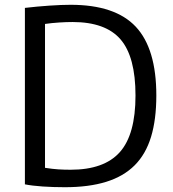

<svg xmlns="http://www.w3.org/2000/svg" viewBox="-20 -769 721 802"><path d="M251 13Q202 13 158 10Q114 7 84 1V-736Q135 -742 186.5 -745.5Q238 -749 275 -749Q461 -749 547 -657.5Q633 -566 633 -370Q633 -270 611 -197.5Q589 -125 542.5 -78.5Q496 -32 423.5 -9.5Q351 13 251 13ZM275 -60Q415 -60 480.5 -133.5Q546 -207 546 -370Q546 -532 483.5 -604.5Q421 -677 283 -677Q257 -677 226.5 -675Q196 -673 168 -669V-68Q200 -63 224 -61.5Q248 -60 275 -60Z"/></svg>

Font: Encode Sans Narrow
Style: Regular
Weight: 400
Designer: Pablo Impallari, Andres Torresi
Foundry: Pablo Impallari, Andres Torresi
Version: Version 1.000; ttfautohint (v1.00) -l 8 -r 50 -G 200 -x 14 -